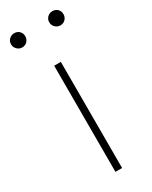

<svg xmlns="http://www.w3.org/2000/svg" viewBox="-186 -708 592 749"><g transform="rotate(-30 110.0 -333.0)"><path d="M96 0V-478H126V0ZM24 -602Q11 -602 1.5 -611.5Q-8 -621 -8 -634Q-8 -648 1.5 -657Q11 -666 24 -666Q38 -666 47 -657Q56 -648 56 -634Q56 -621 47 -611.5Q38 -602 24 -602ZM196 -602Q183 -602 173.5 -611.5Q164 -621 164 -634Q164 -648 173.5 -657Q183 -666 196 -666Q210 -666 219 -657Q228 -648 228 -634Q228 -621 219 -611.5Q210 -602 196 -602Z"/></g></svg>

Font: SourceSans3VF
Style: Regular
Weight: 200
Designer: Paul D. Hunt
Foundry: Adobe
Version: Version 3.052;hotconv 1.1.0;makeotfexe 2.6.0